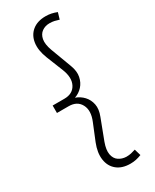

<svg xmlns="http://www.w3.org/2000/svg" viewBox="-234 -771 847 1049"><g transform="rotate(-30 189.0 -246.0)"><path d="M256 219Q204 219 172 193Q140 167 133.5 122Q127 77 149 22L191 -81Q216 -141 194.5 -181.5Q173 -222 120 -222H46V-269H120Q173 -269 194 -309Q215 -349 191 -409L149 -514Q127 -570 133.5 -614.5Q140 -659 172 -685Q204 -711 256 -711Q275 -711 291.5 -707.5Q308 -704 326 -697L314 -656Q299 -661 285.5 -664Q272 -667 255 -667Q228 -667 207.5 -652.5Q187 -638 181.5 -609Q176 -580 192 -536L241 -405Q256 -365 249.5 -332.5Q243 -300 222.5 -277.5Q202 -255 173 -245Q202 -235 223 -212.5Q244 -190 250.5 -158Q257 -126 241 -85L192 44Q176 88 181.5 117Q187 146 207.5 160Q228 174 255 175Q272 175 285.5 172Q299 169 314 164L326 205Q308 212 291.5 215.5Q275 219 256 219Z"/></g></svg>

Font: Red Hat Text VF
Style: Regular
Weight: 300
Designer: Pentagram, MCKL
Foundry: Pentagram, MCKL
Version: Version 1.023